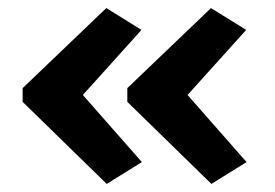

<svg xmlns="http://www.w3.org/2000/svg" viewBox="-20 -486 681 475"><path d="M330 -412 185 -251 331 -85 244 -31 36 -234V-268L243 -466ZM589 -412 444 -251 590 -85 503 -31 295 -234V-268L502 -466Z"/></svg>

Font: Exo 2 Expanded
Style: Bold
Weight: 700
Width: 7
Designer: Natanael Gama
Version: Version 1.001;PS 001.001;hotconv 1.0.70;makeotf.lib2.5.58329